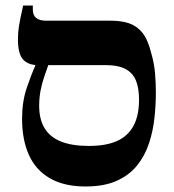

<svg xmlns="http://www.w3.org/2000/svg" viewBox="-20 -667 630 696"><path d="M290 9Q212 9 160.5 -21Q109 -51 84.5 -106Q60 -161 60 -236Q60 -298 76.5 -347Q93 -396 108 -429V-462H155V-431Q149 -413 141 -390.5Q133 -368 127.5 -341Q122 -314 122 -283Q122 -235 141.5 -202.5Q161 -170 201 -154Q241 -138 302 -138Q365 -138 404.5 -156Q444 -174 464 -211Q484 -248 484 -306Q484 -347 473 -374.5Q462 -402 435.5 -416.5Q409 -431 361 -431H117Q82 -431 63.5 -451.5Q45 -472 45 -525Q45 -549 49 -574Q53 -599 64 -647H99V-632Q99 -612 111 -602Q123 -592 147 -592H381Q420 -592 448 -582.5Q476 -573 496 -548.5Q516 -524 528 -475Q539 -438 542 -401.5Q545 -365 545 -332Q545 -288 540 -240.5Q535 -193 520.5 -148.5Q506 -104 478 -68.5Q450 -33 404 -12Q358 9 290 9Z"/></svg>

Font: Noto Serif Hebrew
Style: Bold
Weight: 700
Version: Version 2.003